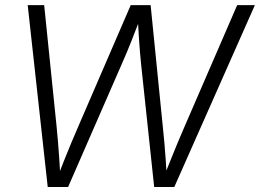

<svg xmlns="http://www.w3.org/2000/svg" viewBox="-20 -748 1040 768"><path d="M170.9 0 90.8 -727.5H156.7L206.5 -240.7Q210 -208 212.4 -175.3Q214.8 -142.6 217.3 -109.6Q219.7 -76.7 221.2 -43.5H211.9Q224.6 -76.7 237.8 -109.6Q251 -142.6 264.6 -175.3Q278.3 -208 292.5 -240.7L502.9 -727.5H582.5L631.3 -240.7Q634.8 -208 637.7 -175.3Q640.6 -142.6 642.8 -109.6Q645 -76.7 647 -43.5H636.7Q649.9 -76.7 663.1 -109.6Q676.3 -142.6 689.9 -175.3Q703.6 -208 717.8 -240.7L928.7 -727.5H999.5L677.2 0H596.7L544.4 -491.2Q539.6 -538.1 536.4 -586.2Q533.2 -634.3 530.3 -685.1H544.9Q525.9 -634.8 506.8 -586.7Q487.8 -538.6 466.8 -491.2L252.4 0Z"/></svg>

Font: Inter 28pt Light
Style: Italic
Weight: 300
Italic angle: -9.3988°
Designer: Rasmus Andersson
Foundry: rsms
Version: Version 4.001;git-66647c0bb